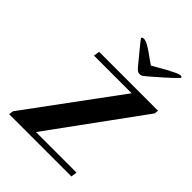

<svg xmlns="http://www.w3.org/2000/svg" viewBox="-232 -944 1064 1064"><g transform="rotate(45 300.5 -412.0)"><path d="M134 -562 139 -597H601L598 -573L206 -35H524L519 0H31L35 -27L429 -562ZM250 -816Q250 -821 254.5 -822.5Q259 -824 263 -824Q276 -824 294 -814.5Q312 -805 330.5 -792Q349 -779 367 -766Q385 -753 396 -746Q408 -752 429.5 -765Q451 -778 475 -791Q499 -804 520.5 -814Q542 -824 552 -824Q556 -824 559 -822.5Q562 -821 562 -816Q561 -813 541.5 -794Q522 -775 497 -753Q472 -731 449.5 -711.5Q427 -692 420 -686Q412 -679 404 -673.5Q396 -668 385 -668Q375 -668 367.5 -673.5Q360 -679 354 -686Q350 -691 333 -711.5Q316 -732 297.5 -754.5Q279 -777 264 -795.5Q249 -814 250 -816Z"/></g></svg>

Font: Gamine
Style: Bold Italic
Weight: 700
Designer: Tapiwanashe Sebastian Garikayi
Version: Version 1.000